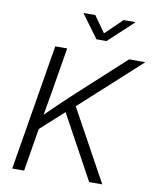

<svg xmlns="http://www.w3.org/2000/svg" viewBox="-100 -1018 887 1093"><g transform="rotate(10 344.0 -471.0)"><path d="M132.8 -226.1 139.6 -302.2Q171.9 -334.5 202.4 -364.5Q232.9 -394.5 263.9 -423.8Q294.9 -453.1 327.1 -482.9L594.2 -727.5H688L326.2 -397.9L320.8 -396.5ZM46.9 0 167.5 -727.5H236.3L194.3 -474.6L166 -310.5L161.1 -275.4L115.7 0ZM491.7 0 283.2 -381.8 329.6 -433.6 567.4 0ZM360.8 -942.4 427.7 -848.6 524.9 -942.4H591.8L591.3 -939.5L449.2 -807.6H391.1L294.4 -939.5L294.9 -942.4Z"/></g></svg>

Font: Inter 18pt Light
Style: Italic
Weight: 300
Italic angle: -9.3988°
Designer: Rasmus Andersson
Foundry: rsms
Version: Version 4.001;git-66647c0bb